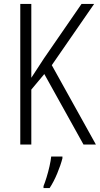

<svg xmlns="http://www.w3.org/2000/svg" viewBox="-20 -734 507 975"><path d="M467 0H404L205 -358L139 -279V0H83V-714H139V-339Q149 -355 165.5 -379.5Q182 -404 203 -437L394 -714H458L243 -403ZM297 70Q288 105 270.5 147Q253 189 232 221H201V211Q208 194 216.5 166.5Q225 139 231.5 110Q238 81 240 61H297Z"/></svg>

Font: Noto Sans Condensed Light
Style: Regular
Weight: 300
Width: 3
Designer: Monotype Design Team
Foundry: Monotype Imaging Inc.
Version: Version 2.013; ttfautohint (v1.8.4.7-5d5b)